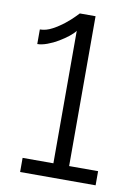

<svg xmlns="http://www.w3.org/2000/svg" viewBox="-82 -774 593 829"><g transform="rotate(10 214.0 -359.5)"><path d="M396 -62V0H65V-62H200V-643Q192 -631 173.5 -616.5Q155 -602 132.5 -588.5Q110 -575 85.5 -566Q61 -557 42 -557V-621Q69 -621 96.5 -636Q124 -651 146.5 -669Q169 -687 184 -702.5Q199 -718 200 -719H269V-62Z"/></g></svg>

Font: Boldmen
Style: Regular
Weight: 400
Designer: Matt McInerney, Pablo Impallari, Rodrigo Fuenzalida
Foundry: LIVING CONCEPT
Version: Version 1.000